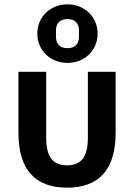

<svg xmlns="http://www.w3.org/2000/svg" viewBox="-20 -853 628 885"><path d="M291 -563C369 -563 430 -620 430 -698C430 -776 369 -833 291 -833C213 -833 152 -776 152 -698C152 -620 213 -563 291 -563ZM291 -631C257 -631 238 -650 238 -683V-713C238 -746 257 -765 291 -765C325 -765 344 -746 344 -713V-683C344 -650 325 -631 291 -631ZM193 -522H65V-241C65 -72 141 12 289 12C437 12 513 -72 513 -241V-522H385V-217C385 -132 356 -91 289 -91C222 -91 193 -132 193 -217Z"/></svg>

Font: Braiins Sans SemiBold
Style: Regular
Weight: 600
Designer: Mike Abbink, Paul van der Laan, Pieter van Rosmalen, Jiri Chlebus, Lubos Buracinsky
Foundry: Bold Monday, Sudetype
Version: Version 1.000;hotconv 1.0.109;makeotfexe 2.5.65596